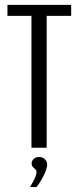

<svg xmlns="http://www.w3.org/2000/svg" viewBox="-20 -611 325 794"><path d="M110.1 0V-545.5H10.8V-591H274.3V-545.5H173V0ZM103.9 162.6Q115.2 144.3 123.1 127.8Q131 111.3 131 100Q131 93.4 126.1 89.2Q121.2 85 116 79.5Q110.8 74.1 110.8 64.1Q110.8 53.9 119.8 46Q128.8 38.1 141.8 38.1Q156.6 38.1 165.8 47.6Q175 57 175 69.6Q175 81.1 168.3 97.9Q161.6 114.7 151.8 131.7Q142 148.7 131 162.6Z"/></svg>

Font: Alumni Sans SC Thin
Style: Regular
Weight: 100
Designer: Robert E. Leuschke
Foundry: Robert E. Leuschke
Version: Version 1.018